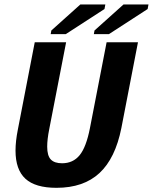

<svg xmlns="http://www.w3.org/2000/svg" viewBox="-20 -853 702 882"><path d="M239.3 9.8Q142.1 9.8 96.7 -32Q51.3 -73.7 51.3 -161.1Q51.3 -204.1 62 -257.8L139.6 -658.7H283.7L206.1 -259.3Q196.8 -212.9 196.8 -179.2Q196.8 -137.7 213.4 -120.4Q230 -103 265.1 -103Q315.4 -103 345.7 -139.9Q376 -176.8 393.1 -264.2L469.7 -658.7H613.8L537.6 -265.1Q509.8 -125.5 436.8 -57.9Q363.8 9.8 239.3 9.8ZM282.2 -696.3H212.9L215.8 -712.9L349.1 -832.5H463.9L460 -811.5ZM480.5 -696.3H411.1L414.1 -712.9L547.4 -832.5H662.1L658.2 -811.5Z"/></svg>

Font: Cousine
Style: Bold Italic
Weight: 700
Italic angle: -12°
Monospace: yes
Designer: Steve Matteson
Foundry: Ascender Corporation
Version: Version 1.20